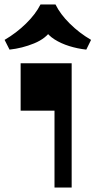

<svg xmlns="http://www.w3.org/2000/svg" viewBox="-67 -836 425 856"><path d="M176 0V-342.5H25V-554H252.5V0ZM-24.5 -614.8 -46.5 -658.2Q6.5 -689.2 49.4 -731.4Q92.2 -773.5 113.5 -816H180.5Q201.5 -773 243.9 -731Q286.2 -689 339 -658.2L317.7 -614.8Q279 -619 242 -630.5Q205 -642 176.2 -660.3Q147.5 -678.5 132.7 -703.5H162.7Q138.5 -664.5 85.1 -642.6Q31.7 -620.8 -24.5 -614.8Z"/></svg>

Font: Savate ExtraLight
Style: Regular
Weight: 200
Designer: Max Esnée
Foundry: Plomb Type
Version: Version 2.000